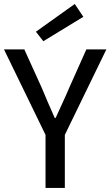

<svg xmlns="http://www.w3.org/2000/svg" viewBox="-21 -917 540 937"><path d="M201.2 0V-258.8L-1.5 -675.8H97.7L182.6 -488.8Q198.2 -451.7 213.6 -415.5Q229 -379.4 246.1 -341.3H250.5Q267.6 -379.4 284.4 -415.5Q301.3 -451.7 316.9 -488.8L400.4 -675.8H498L295.4 -258.8V0ZM190.4 -715.8 154.3 -762.2 343.8 -897.5 385.7 -835Z"/></svg>

Font: Akatab Medium
Style: Regular
Weight: 500
Designer: SIL Global
Foundry: SIL Global
Version: Version 4.100